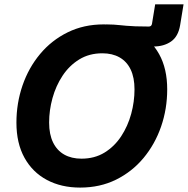

<svg xmlns="http://www.w3.org/2000/svg" viewBox="-20 -849 860 879"><path d="M451.2 -646.2 466.5 -737.3Q486.3 -737.3 500.5 -736.3Q514.8 -735.4 528.5 -733.9Q542.2 -732.4 559.1 -731Q576.1 -729.5 600.5 -728.5Q624.9 -727.5 661.3 -727.5Q673.5 -727.5 675.8 -740L690.4 -829.1H820.3L804.6 -733.4Q795.9 -681.6 763 -658.9Q730.1 -636.1 682.4 -636.1Q658.3 -636.1 635.6 -637.6Q612.9 -639.1 587 -641.2Q561.2 -643.2 528.3 -644.7Q495.5 -646.2 451.2 -646.2ZM346.8 9.8Q260.4 9.8 194.6 -25.3Q128.9 -60.3 92.1 -126.7Q55.2 -193.2 55.2 -287.7Q55.2 -376.7 83.1 -457.8Q111 -538.8 163.5 -601.7Q216 -664.6 289.7 -700.9Q363.3 -737.3 454.6 -737.3Q540.8 -737.3 606.2 -702.4Q671.6 -667.5 708.6 -601Q745.5 -534.6 745.5 -439.8Q745.5 -350.5 717.5 -269.6Q689.5 -188.7 637.1 -125.7Q584.7 -62.8 511.3 -26.5Q437.9 9.8 346.8 9.8ZM352.9 -122.6Q413.1 -122.6 458.6 -150.5Q504.1 -178.5 534.7 -225Q565.3 -271.6 580.6 -327.7Q595.8 -383.7 595.8 -439.7Q595.8 -494.1 578.1 -530.9Q560.4 -567.6 527.3 -586.3Q494.3 -605 448.6 -605Q388.4 -605 342.8 -576.9Q297.1 -548.8 266.4 -502.3Q235.7 -455.7 220.3 -399.9Q204.9 -344 204.9 -288Q204.9 -233.9 222.9 -197Q240.9 -160.1 274 -141.4Q307.2 -122.6 352.9 -122.6Z"/></svg>

Font: Inter
Style: Italic
Weight: 400
Italic angle: -9.3988°
Designer: Rasmus Andersson
Foundry: rsms
Version: Version 4.001;git-66647c0bb